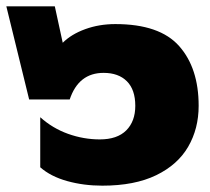

<svg xmlns="http://www.w3.org/2000/svg" viewBox="-25 -571 662 606"><path d="M102 -43V-201Q141 -166 190 -148.5Q239 -131 290 -131Q345 -131 373.5 -159.5Q402 -188 402 -237Q402 -288 375.5 -314.5Q349 -341 302 -341Q223 -341 195 -257H67L-5 -551H148L173 -436Q200 -463 244 -479Q288 -495 339 -495Q479 -495 540.5 -425.5Q602 -356 602 -237Q602 -165 569 -108Q536 -51 468 -18Q400 15 298 15Q239 15 187 0.5Q135 -14 102 -43Z"/></svg>

Font: Prompt Black
Style: Regular
Weight: 900
Designer: Katatrad Team
Foundry: CadsonDemak
Version: Version 1.000